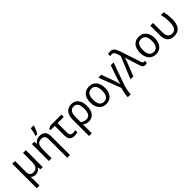

<svg xmlns="http://www.w3.org/2000/svg" viewBox="328 -2432 4299 4299"><g transform="rotate(-45 2477.5 -282.5)"><path d="M509 -536H421V-257C421 -132 386 -63 277 -63C203 -63 166 -107 166 -190V-536H79V240H166V84C166 30 164 -11 161 -35H165C189 -8 224 10 272 10C341 10 389 -19 420 -72H425L439 0H509Z M892 -606H944C977 -662 1014 -750 1025 -794V-805H934C926 -751 909 -669 892 -620ZM948 -546C884 -546 822 -519 790 -463H785L772 -536H702V0H789V-278C789 -403 825 -472 934 -472C1010 -472 1044 -428 1044 -343V240H1131V-349C1131 -487 1068 -546 948 -546Z M1635 -536H1287L1217 -501V-462H1352V-155C1352 -21 1427 11 1514 11C1552 11 1590 3 1608 -5V-71C1588 -65 1555 -60 1528 -60C1476 -60 1440 -87 1440 -164V-462H1635Z M2180 -268C2180 -448 2089 -546 1960 -546C1822 -546 1734 -457 1734 -275V240H1822V98C1822 38 1820 -13 1817 -35H1822C1858 -6 1907 10 1958 10C2095 10 2180 -87 2180 -268ZM1956 -472C2051 -472 2091 -405 2091 -268C2091 -133 2051 -63 1955 -63C1905 -63 1857 -79 1822 -112V-274C1822 -406 1865 -472 1956 -472Z M2751 -269C2751 -446 2654 -546 2517 -546C2372 -546 2282 -446 2282 -269C2282 -91 2380 10 2514 10C2659 10 2751 -91 2751 -269ZM2372 -269C2372 -396 2415 -472 2515 -472C2616 -472 2661 -396 2661 -269C2661 -142 2616 -63 2516 -63C2416 -63 2372 -142 2372 -269Z M3288 -536H3198L3099 -251C3084 -207 3059 -121 3053 -89H3049C3044 -124 3019 -203 3000 -255L2896 -536H2805L3008 -6C2980 76 2961 185 2961 240H3054C3054 173 3072 68 3101 -13Z M3287 0H3378L3490 -281C3511 -333 3530 -388 3541 -435H3544C3552 -396 3574 -324 3590 -276L3657 -72C3676 -13 3702 10 3751 10C3772 10 3792 5 3806 -2V-67C3799 -65 3787 -62 3778 -62C3756 -62 3741 -79 3729 -116L3568 -598C3530 -713 3497 -766 3398 -766C3376 -766 3352 -762 3335 -758V-687C3348 -690 3365 -693 3387 -693C3441 -693 3460 -658 3479 -601L3504 -526Z M4326 -269C4326 -446 4229 -546 4092 -546C3947 -546 3857 -446 3857 -269C3857 -91 3955 10 4089 10C4234 10 4326 -91 4326 -269ZM3947 -269C3947 -396 3990 -472 4090 -472C4191 -472 4236 -396 4236 -269C4236 -142 4191 -63 4091 -63C3991 -63 3947 -142 3947 -269Z M4666 10C4823 10 4904 -85 4904 -292C4904 -391 4894 -457 4874 -536H4787C4806 -456 4816 -389 4816 -296C4816 -136 4770 -62 4672 -62C4578 -62 4537 -132 4537 -246V-536H4450V-243C4450 -100 4497 10 4666 10Z"/></g></svg>

Font: Noto Sans Thai
Style: Regular
Weight: 400
Designer: Monotype Design Team
Foundry: Monotype Imaging Inc.
Version: Version 1.901